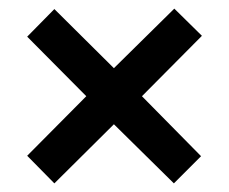

<svg xmlns="http://www.w3.org/2000/svg" viewBox="-20 -576 531 445"><path d="M384 -556 448 -493 309 -353 446 -214 383 -151 244 -288 106 -151 43 -215 180 -353 43 -491 106 -555 244 -418Z"/></svg>

Font: Noto Sans Myanmar Condensed SemiBold
Style: Regular
Weight: 600
Width: 3
Designer: Monotype Design Team
Foundry: Monotype Imaging Inc.
Version: Version 2.107; ttfautohint (v1.8.4.7-5d5b)